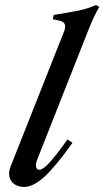

<svg xmlns="http://www.w3.org/2000/svg" viewBox="-20 -732 413 760"><path d="M16 -45Q16 -58 22 -73L235 -611Q238 -620 238 -627Q238 -645 216 -650L189 -656L193 -673Q262 -684 293 -690.5Q324 -697 360 -712L373 -705Q351 -667 329 -611L126 -97Q122 -86 122 -78Q122 -69 126 -64.5Q130 -60 136 -60Q150 -60 176.5 -89Q203 -118 247 -180L267 -167Q202 -75 157 -33.5Q112 8 75 8Q49 8 32.5 -6.5Q16 -21 16 -45Z"/></svg>

Font: Ibarra Real Nova SemiBold
Style: Italic
Weight: 600
Italic angle: -22°
Designer: Jose Maria Ribagorda & Octavio Pardo
Foundry: Octavio Pardo
Version: Version 1.014